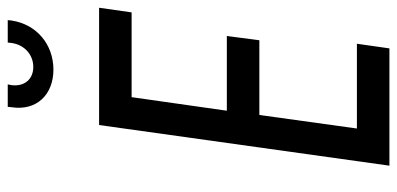

<svg xmlns="http://www.w3.org/2000/svg" viewBox="-285 -741 1026 496"><g transform="rotate(-90 228.0 -493.0)"><path d="M296 -868C361 -868 413 -911 423 -976L424 -986H366L365 -976C360 -942 334 -920 303 -920C272 -920 252 -942 256 -976L258 -986H200L199 -976C189 -911 232 -868 296 -868ZM456 -750H153L48 0H351L363 -84H144L179 -336H372L383 -420H190L225 -666H444Z"/></g></svg>

Font: Mohave
Style: Italic
Weight: 400
Italic angle: -8°
Designer: Gumpita Rahayu
Foundry: Tokotype
Version: Version 2.002;PS 002.002;hotconv 1.0.88;makeotf.lib2.5.64775